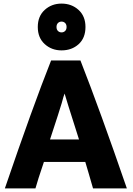

<svg xmlns="http://www.w3.org/2000/svg" viewBox="-20 -1036 737 1067"><path d="M685 11H497Q483 -39 473 -72Q463 -105 459.5 -117.5Q456 -130 454 -136H224Q189 -33 177 11H7Q162 -443 264 -700H427Q536 -422 685 11ZM419 -261 360 -447Q339 -515 339 -516Q334 -505 323 -463Q312 -425 258 -261ZM455 -886Q455 -825 417 -790.5Q379 -756 322 -756Q267 -756 228.5 -791Q190 -826 190 -886Q190 -946 228.5 -981Q267 -1016 322 -1016Q378 -1016 416.5 -981Q455 -946 455 -886ZM342 -864Q350 -872 350 -886Q350 -900 342 -908Q334 -916 322 -916Q310 -916 302 -908Q294 -900 294 -886Q294 -872 302 -864Q310 -856 322 -856Q334 -856 342 -864Z"/></svg>

Font: Repo
Style: ExtraBold
Weight: 800
Designer: Stefan Peev
Foundry: Context Ltd
Version: Version 001.000